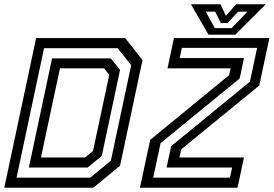

<svg xmlns="http://www.w3.org/2000/svg" viewBox="-32 -878 1280 898"><path d="M-12 0 137 -700H553.5L634.5 -597L529.5 -103L404.5 0ZM159.5 -141.5H366L403 -172L479 -528L455 -558.5H248.5ZM45.5 -47H390L486.5 -126.5L581.5 -573L518.5 -652.5H174ZM103 -94.5 211.5 -605H486L529.5 -551L444 -148.5L377.5 -94.5ZM684.5 -47H1043.5L1053.5 -94.5H747L768.5 -194.5L1137 -496L1170.5 -654H818.5L808.5 -606.5H1109L1089 -511L719 -208.5ZM622.5 0 670.5 -224 1039.5 -526.5 1046.5 -558.5H751.5L781.5 -700H1228L1180.5 -478L815.5 -179.5L807.5 -141.5H1109L1079 0ZM943 -716 861 -858H999.5L1024.5 -804L1072.5 -858H1211L1069 -716ZM972.5 -746.5H1051L1125.5 -823.5H1081.5L1033 -770.5H1001L974.5 -823.5H930.5Z"/></svg>

Font: Tourney Thin Medium
Style: Italic
Weight: 500
Italic angle: -12°
Version: Version 1.015